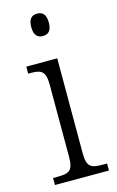

<svg xmlns="http://www.w3.org/2000/svg" viewBox="-117 -797 513 845"><g transform="rotate(-15 140.0 -374.5)"><path d="M143 -647C166 -647 183 -659 183 -698C183 -737 166 -749 143 -749C120 -749 103 -737 103 -698C103 -659 120 -647 143 -647ZM24 0H270V-32H252C198 -32 178 -39 178 -105V-536H37V-504H46C96 -504 116 -496 116 -431V-103C116 -39 96 -32 42 -32H24Z"/></g></svg>

Font: Noto Serif Devanagari SemiCondensed Light
Style: Regular
Weight: 300
Width: 4
Designer: Universal Thirst, Indian Type Foundry and the Monotype Design Team
Foundry: Monotype Imaging Inc.
Version: Version 2.004